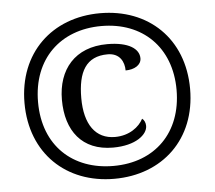

<svg xmlns="http://www.w3.org/2000/svg" viewBox="-52 -782 949 849"><g transform="rotate(-5 422.5 -357.5)"><path d="M422 10C636 10 790 -134 790 -357C790 -581 636 -725 422 -725C208 -725 55 -580 55 -358C55 -134 209 10 422 10ZM423 -47C244 -47 115 -162 115 -357C115 -549 241 -668 423 -668C605 -668 730 -548 730 -358C730 -169 608 -47 423 -47ZM428 -128C530 -128 582 -173 582 -211C582 -225 576 -238 567 -244C549 -209 505 -174 441 -174C355 -174 307 -241 307 -358C307 -475 344 -541 440 -541C494 -541 513 -501 513 -463C552 -463 583 -481 583 -511C583 -553 537 -586 442 -586C298 -586 221 -492 221 -358C221 -220 291 -128 428 -128Z"/></g></svg>

Font: Noto Serif Ethiopic Medium
Style: Regular
Weight: 500
Designer: Monotype Design Team
Foundry: Monotype Imaging Inc.
Version: Version 2.102